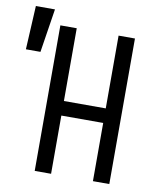

<svg xmlns="http://www.w3.org/2000/svg" viewBox="-146 -750 663 812"><g transform="rotate(10 185.5 -344.0)"><path d="M58.6 -625H128.9V-312.5H308.6V-625H378.9V0H308.6V-250H128.9V0H58.6ZM24.4 -687.5 -4.9 -500H-67.4L-57.6 -687.5Z"/></g></svg>

Font: Sudo Var
Style: Regular
Weight: 400
Monospace: yes
Designer: Jens Kutilek
Foundry: Jens Kutilek
Version: Version 0.065;FEAKit 1.0